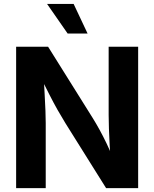

<svg xmlns="http://www.w3.org/2000/svg" viewBox="-20 -968 794 988"><path d="M63 0V-727.5H227.5L458.5 -358.4Q474.6 -332.5 492.2 -300.5Q509.8 -268.6 528.6 -229.5Q547.4 -190.4 565.9 -144.5L549.8 -135.7Q546.9 -174.8 544.4 -220Q542 -265.1 540.5 -306.6Q539.1 -348.1 539.1 -376V-727.5H690.9V0H525.9L316.4 -334.5Q295.4 -368.7 275.6 -403.6Q255.9 -438.5 234.1 -481.4Q212.4 -524.4 183.6 -581.5L204.1 -585.4Q207 -532.2 209.7 -484.1Q212.4 -436 213.9 -397.5Q215.3 -358.9 215.3 -335V0ZM328.1 -795.4 222.2 -947.8H358.9L430.7 -795.4Z"/></svg>

Font: Inter 18pt
Style: Bold
Weight: 700
Designer: Rasmus Andersson
Foundry: rsms
Version: Version 4.001;git-66647c0bb